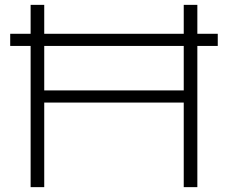

<svg xmlns="http://www.w3.org/2000/svg" viewBox="-20 -770 938 790"><path d="M106 -750H162V0H106ZM736 -750H792V0H736ZM132 -398H776V-348H132ZM22 -631H876V-581H22Z"/></svg>

Font: Unbounded ExtraLight
Style: Regular
Weight: 250
Designer: Luke Prowse, Jean-Baptiste Morizot, Fátima Lázaro, Florian Runge
Foundry: NaN
Version: Version 1.701;gftools[0.9.28.dev5+ged2979d]